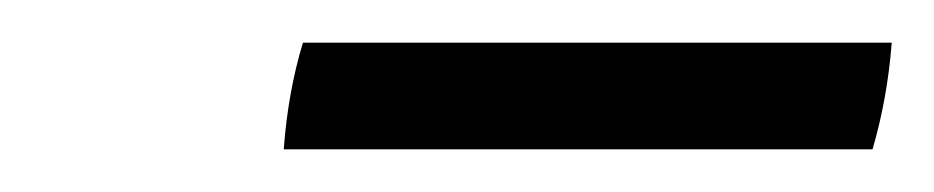

<svg xmlns="http://www.w3.org/2000/svg" viewBox="-20 -676 438 90"><path d="M122 -656H398Q396 -630 389 -606H113Q115 -633 122 -656Z"/></svg>

Font: Tiro Gurmukhi
Style: Italic
Weight: 400
Italic angle: -11°
Designer: Gurmukhi: John Hudson & Fiona Ross, assisted by Paul Hanslow. Latin: John Hudson with Paul Hanslow, assisted by Kaja Soj
Foundry: Tiro Typeworks Ltd.
Version: Version 1.52